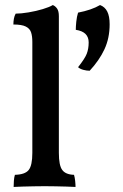

<svg xmlns="http://www.w3.org/2000/svg" viewBox="-20 -737 488 760"><path d="M34 3Q34 -9 35 -22Q36 -35 39 -45Q79 -46 93.5 -64Q108 -82 108 -132V-571Q108 -594 103 -609Q98 -624 82 -632Q66 -640 33 -640Q33 -652 35 -663Q37 -674 42 -683Q63 -683 93 -688Q123 -693 149.5 -701Q176 -709 189 -717Q199 -713 206 -703Q213 -693 213 -673V-132Q213 -82 226.5 -64Q240 -46 273 -45Q276 -35 277.5 -21Q279 -7 279 3Q262 2 242 1.5Q222 1 200 0.5Q178 0 157 0Q136 0 113 0.5Q90 1 70 1.5Q50 2 34 3ZM376 -717Q395 -710 404.5 -691.5Q414 -673 414 -641Q414 -586 393.5 -542Q373 -498 335 -457Q323 -457 310 -460.5Q297 -464 289 -471Q316 -505 323.5 -524.5Q331 -544 331 -569Q331 -590 318.5 -602.5Q306 -615 280 -619Q280 -632 282 -651.5Q284 -671 289 -687Q315 -692 337 -699.5Q359 -707 376 -717Z"/></svg>

Font: Vollkorn Medium
Style: Regular
Weight: 500
Designer: Friedrich Althausen
Foundry: Friedrich Althausen
Version: Version 5.000